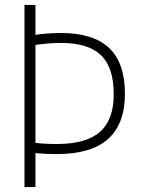

<svg xmlns="http://www.w3.org/2000/svg" viewBox="-20 -760 577 780"><path d="M79.5 -740H124V-618.5Q143.5 -621.5 171.5 -623.8Q199.5 -626 227.5 -626Q358 -626 422.8 -565.5Q487.5 -505 487.5 -379Q487.5 -257 419.2 -195.5Q351 -134 209.5 -134Q161.5 -134 124 -138V0H79.5ZM442 -377Q442 -486 390.2 -535.8Q338.5 -585.5 228.5 -585.5Q177.5 -585.5 124 -577.5V-179.5Q161.5 -175 212 -175Q330 -175 386 -224.2Q442 -273.5 442 -377Z"/></svg>

Font: Encode Sans Condensed ExLight
Style: Regular
Weight: 275
Width: 3
Designer: Multiple Designers
Foundry: Impallari Type
Version: Version 2.000